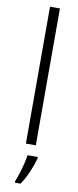

<svg xmlns="http://www.w3.org/2000/svg" viewBox="-107 -794 429 1050"><g transform="rotate(10 108.0 -269.5)"><path d="M136 0H81V-760H136ZM158 69Q149 103 131 145.5Q113 188 90 221H59V211Q66 195 75 167.5Q84 140 91 111Q98 82 101 61H158Z"/></g></svg>

Font: Noto Sans Myanmar UI SemiCondensed Light
Style: Regular
Weight: 300
Width: 4
Designer: Monotype Design Team
Foundry: Monotype Imaging Inc.
Version: Version 2.103; ttfautohint (v1.8.4.7-5d5b)